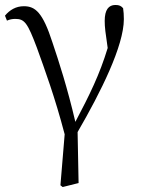

<svg xmlns="http://www.w3.org/2000/svg" viewBox="-20 -546 572 772"><path d="M223 199 232 206 296 190 292 -15C386 -177 478 -362 478 -469C478 -486 477 -499 475 -513C467 -522 460 -526 444 -526C417 -526 401 -507 401 -462C401 -437 404 -414 413 -353C380 -245 341 -166 283 -56C251 -193 217 -298 191 -375C152 -496 122 -521 76 -521C44 -521 19 -506 0 -483L8 -463C19 -468 30 -470 42 -470C79 -470 91 -453 128 -355C160 -266 201 -155 240 -6Z"/></svg>

Font: Noto Serif CJK TC Light
Style: Regular
Weight: 300
Designer: Ryoko NISHIZUKA 西塚涼子 (kana & ideographs); Frank Grießhammer (Latin, Greek & Cyrillic); Wenlong ZHANG 张文龙 (bopomofo); San
Foundry: Adobe
Version: Version 2.001;hotconv 1.1.0;makeotfexe 2.6.0